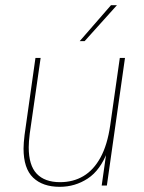

<svg xmlns="http://www.w3.org/2000/svg" viewBox="-20 -717 557 742"><path d="M211 5Q145 5 108 -30.5Q71 -66 71 -143Q71 -153 72 -166.5Q73 -180 75 -196L117 -493H137L95 -201Q93 -187 92 -171.5Q91 -156 91 -148Q91 -78 122 -45.5Q153 -13 212 -13Q263 -13 302.5 -36.5Q342 -60 368.5 -108.5Q395 -157 406 -233L443 -493H463L393 0H373L392 -134L396 -133Q368 -59 319 -27Q270 5 211 5ZM288 -558 409 -697H432L307 -558Z"/></svg>

Font: Hanken Grotesk Thin
Style: Italic
Weight: 250
Italic angle: -8°
Designer: Alfredo Marco Pradil
Foundry: Hanken Design Co.
Version: Version 3.013